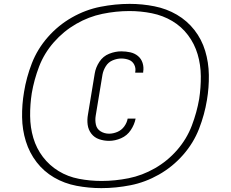

<svg xmlns="http://www.w3.org/2000/svg" viewBox="-20 -836 1192 991"><path d="M503 135Q578 135 654 120Q730 105 800.5 65Q871 25 925 -36.5Q979 -98 1007.5 -171.5Q1036 -245 1048 -319Q1059 -384 1058 -449Q1057 -514 1039 -573.5Q1021 -633 983.5 -681Q946 -729 893 -760Q840 -791 777 -803.5Q714 -816 649 -816Q575 -816 498.5 -801Q422 -786 351.5 -746Q281 -706 227 -644.5Q173 -583 144.5 -509.5Q116 -436 104 -361Q93 -296 94 -231Q95 -166 113.5 -106.5Q132 -47 169 1Q206 49 259 80Q312 111 375 123Q438 135 503 135ZM504 98Q445 98 387.5 87Q330 76 282.5 47Q235 18 201.5 -26Q168 -70 152 -124Q136 -178 135.5 -237.5Q135 -297 144 -355Q156 -425 182 -493Q208 -561 258 -618Q308 -675 373 -712.5Q438 -750 508.5 -764.5Q579 -779 648 -779Q707 -779 764 -767.5Q821 -756 869 -727.5Q917 -699 950.5 -654.5Q984 -610 1000 -556Q1016 -502 1016.5 -443Q1017 -384 1008 -325Q996 -256 970 -187.5Q944 -119 894.5 -62Q845 -5 779.5 32.5Q714 70 643.5 84Q573 98 504 98ZM543 -109Q574 -109 605 -122.5Q636 -136 655 -164.5Q674 -193 680 -224H639Q635 -202 621 -183Q607 -164 585.5 -155Q564 -146 543 -146Q519 -146 499.5 -158Q480 -170 475 -192.5Q470 -215 474 -239L509 -451Q513 -473 526 -494Q539 -515 561.5 -524.5Q584 -534 606 -534Q627 -534 645.5 -527Q664 -520 673 -502Q682 -484 678 -464V-461H719V-465Q723 -489 716 -511Q709 -533 692 -547Q675 -561 652.5 -566Q630 -571 606 -571Q575 -571 543.5 -558.5Q512 -546 493 -517Q474 -488 469 -457L434 -245Q429 -218 432.5 -192Q436 -166 451.5 -146Q467 -126 491.5 -117.5Q516 -109 543 -109Z"/></svg>

Font: Iosevka Sparkle XLtObl
Style: Regular
Weight: 200
Italic angle: -9°
Designer: Belleve Invis
Foundry: Belleve Invis
Version: Version 4.5.0; ttfautohint (v1.8.3)